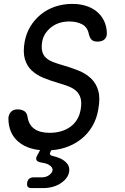

<svg xmlns="http://www.w3.org/2000/svg" viewBox="-20 -760 640 983"><path d="M435 -585Q428 -621 400.5 -635.5Q373 -650 335 -650Q279 -650 241.5 -620Q204 -590 196 -547Q191 -516 196.5 -496Q202 -476 216 -463.5Q230 -451 250.5 -443Q271 -435 295 -428Q341 -415 380 -399.5Q419 -384 445.5 -359Q472 -334 483 -296Q494 -258 483 -199Q475 -151 452 -112.5Q429 -74 394.5 -47Q360 -20 315.5 -5Q271 10 218 10Q127 10 75 -33.5Q23 -77 23 -155Q24 -174 36 -187Q48 -200 69 -200Q89 -200 103 -192Q117 -184 121 -162Q127 -121 155.5 -100.5Q184 -80 234 -80Q266 -80 293 -88Q320 -96 340.5 -111Q361 -126 374.5 -148Q388 -170 393 -199Q399 -235 392.5 -257.5Q386 -280 370 -294.5Q354 -309 330.5 -318Q307 -327 279 -335Q238 -347 202.5 -361.5Q167 -376 142.5 -399Q118 -422 107.5 -457Q97 -492 106 -545Q114 -589 135.5 -624.5Q157 -660 189 -686Q221 -712 262 -726Q303 -740 350 -740Q390 -740 422 -729.5Q454 -719 477 -699.5Q500 -680 513 -652.5Q526 -625 527 -592Q528 -571 515.5 -559Q503 -547 479 -547Q459 -547 449.5 -556Q440 -565 435 -585ZM142 203Q128 203 122.5 196.5Q117 190 119 176Q121 162 129.5 155Q138 148 152 148H194Q216 148 231.5 136.5Q247 125 249 112Q251 95 227 82Q213 75 191 72Q171 69 166.5 59Q162 49 173 31L204 -26H261L239 16Q234 25 236.5 30.5Q239 36 248 38Q265 42 281 48Q307 58 322.5 76Q338 94 334 120Q328 154 290.5 178.5Q253 203 199 203Z"/></svg>

Font: Maple Mono
Style: Italic
Weight: 400
Italic angle: -10°
Monospace: yes
Designer: subframe7536
Version: Version 7.300